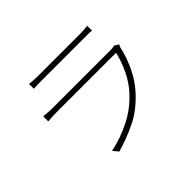

<svg xmlns="http://www.w3.org/2000/svg" viewBox="-149 -998 1298 1298"><g transform="rotate(-45 500.0 -349.5)"><path d="M237 -727Q257 -725 275 -723.5Q293 -722 315 -722Q329 -722 368.5 -722Q408 -722 459.5 -722Q511 -722 563 -722Q615 -722 657 -722Q699 -722 716 -722Q740 -722 758.5 -723.5Q777 -725 793 -727V-681Q777 -683 758 -683Q739 -683 715 -683Q698 -683 657.5 -683Q617 -683 565.5 -683Q514 -683 462 -683Q410 -683 370.5 -683Q331 -683 315 -683Q294 -683 275.5 -682.5Q257 -682 237 -681ZM857 -485Q855 -480 852 -474.5Q849 -469 848 -465Q832 -390 796 -313Q760 -236 704 -175Q623 -87 532 -43Q441 1 346 28L314 -10Q415 -31 508 -78Q601 -125 670 -200Q720 -253 754 -324Q788 -395 802 -460Q792 -460 757.5 -460Q723 -460 674.5 -460Q626 -460 569.5 -460Q513 -460 457 -460Q401 -460 353 -460Q305 -460 273 -460Q241 -460 233 -460Q216 -460 195 -459Q174 -458 150 -456V-504Q174 -502 194.5 -500.5Q215 -499 233 -499Q240 -499 271.5 -499Q303 -499 350.5 -499Q398 -499 452.5 -499Q507 -499 562.5 -499Q618 -499 665.5 -499Q713 -499 745 -499Q777 -499 785 -499Q797 -499 808 -500Q819 -501 826 -504Z"/></g></svg>

Font: Noto Sans TC ExtraLight
Style: Regular
Weight: 250
Designer: Ryoko NISHIZUKA  (kana, bopomofo & ideographs); Paul D. Hunt (Latin, Greek & Cyrillic); Sandoll Communications , Soo-you
Foundry: Adobe
Version: Version 2.004-H2;hotconv 1.0.118;makeotfexe 2.5.65603